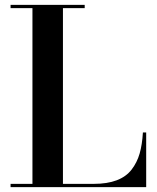

<svg xmlns="http://www.w3.org/2000/svg" viewBox="-20 -770 648 790"><path d="M581.5 0H23.5V-13.5H113.5V-736.5H23.5V-750H328.5V-736.5H239V-13.5H366Q421.5 -13.5 460.2 -28.2Q499 -43 521.5 -72.2Q544 -101.5 554.5 -138Q565 -174.5 568 -225H581.5Z"/></svg>

Font: Bodoni* 16pt Medium
Style: Regular
Weight: 500
Version: Version 2.3